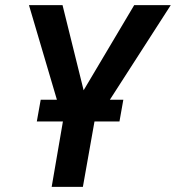

<svg xmlns="http://www.w3.org/2000/svg" viewBox="-20 -731 688 751"><path d="M447.3 -255.9 462.4 -340.8H409.7L647.9 -710.9H504.9L307.1 -377.9L224.6 -710.9H93.3L202.6 -340.8H139.2L124 -255.9H226.1L182.1 0H304.2L349.6 -255.9Z"/></svg>

Font: Roboto Mono SemiBold
Style: Italic
Weight: 600
Italic angle: -10°
Monospace: yes
Designer: Google
Version: Version 3.000